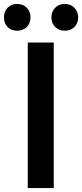

<svg xmlns="http://www.w3.org/2000/svg" viewBox="-47 -955 417 975"><path d="M94 0V-739H226V0ZM40 -799Q10 -799 -8.5 -818Q-27 -837 -27 -867Q-27 -896 -8.5 -915.5Q10 -935 40 -935Q70 -935 89 -915.5Q108 -896 108 -867Q108 -837 89 -818Q70 -799 40 -799ZM282 -799Q252 -799 233 -818Q214 -837 214 -867Q214 -896 233 -915.5Q252 -935 282 -935Q312 -935 331 -915.5Q350 -896 350 -867Q350 -837 331 -818Q312 -799 282 -799Z"/></svg>

Font: Noto Sans JP Thin SemiBold
Style: Regular
Weight: 600
Version: Version 2.004-H2;hotconv 1.0.118;makeotfexe 2.5.65603